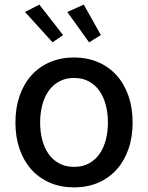

<svg xmlns="http://www.w3.org/2000/svg" viewBox="-20 -802 642 833"><path d="M46.9 -270.2Q46.9 -333.8 65 -386Q83.1 -438.2 116.3 -475.1Q149.5 -512.1 196.6 -532.3Q243.6 -552.6 301.1 -552.6Q358.7 -552.6 405.7 -532.3Q452.8 -512.1 486 -475.1Q519.2 -438.2 537.3 -386Q555.4 -333.8 555.4 -270.2Q555.4 -207 537.3 -155.2Q519.2 -103.3 486 -66.4Q452.8 -29.5 405.7 -9.2Q358.7 11 301.1 11Q243.6 11 196.6 -9.2Q149.5 -29.5 116.3 -66.4Q83.1 -103.3 65 -155.2Q46.9 -207 46.9 -270.2ZM301.5 -78.1Q338.8 -78.1 366.5 -93.4Q394.2 -108.7 412.3 -134.9Q430.4 -161.2 439.3 -196.2Q448.2 -231.2 448.2 -270.6Q448.2 -309.7 439.3 -344.8Q430.4 -380 412.3 -406.4Q394.2 -432.9 366.5 -448.3Q338.8 -463.8 301.5 -463.8Q263.8 -463.8 236.2 -448.3Q208.5 -432.9 190.2 -406.4Q171.9 -380 163 -344.8Q154.1 -309.7 154.1 -270.6Q154.1 -231.2 163 -196.2Q171.9 -161.2 190.2 -134.9Q208.5 -108.7 236.2 -93.4Q263.8 -78.1 301.5 -78.1ZM343.4 -782 417.6 -649.9 366.5 -618.3 272 -750ZM150.6 -782 253.6 -649.9 208.1 -618.3 88.4 -750Z"/></svg>

Font: Cannonade Med
Style: Regular
Weight: 500
Designer: Rasmus Andersson
Foundry: rsms
Version: Version 3.012;git-f93a4a705